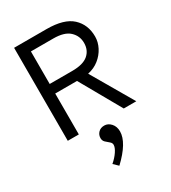

<svg xmlns="http://www.w3.org/2000/svg" viewBox="-214 -731 991 1114"><g transform="rotate(-30 281.5 -174.0)"><path d="M63 0V-623H280Q397 -623 450 -574Q503 -525 503 -445Q503 -408 485 -373Q467 -338 435 -312.5Q403 -287 360 -278L522 0H438L283 -274H137V0ZM137 -338H288Q361 -338 395 -367Q429 -396 429 -445Q429 -492 395 -524Q361 -556 287 -556H137ZM250 275 220 246Q247 223 264.5 197Q282 171 282 153Q282 140 270 130.5Q258 121 246.5 110Q235 99 235 82Q235 60 250 44.5Q265 29 290 29Q315 29 334 50Q353 71 353 104Q353 141 327 184Q301 227 250 275Z"/></g></svg>

Font: Inconsolata SemiExpanded
Style: Regular
Weight: 400
Width: 6
Monospace: yes
Designer: Raph Levien, Cyreal, Brenton Simpson
Foundry: Raph Levien, Cyreal, Google
Version: Version 3.100; ttfautohint (v1.8.4.7-5d5b)